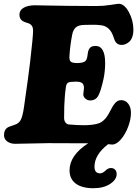

<svg xmlns="http://www.w3.org/2000/svg" viewBox="-20 -740 717 1003"><path d="M232.9 7.8Q211.4 7.8 145.5 9.5Q79.6 11.2 58.6 11.2Q34.7 11.2 17.8 -1Q1 -13.2 1 -33.2Q1 -60.1 16.6 -71.8Q22 -75.7 28.8 -78.4Q35.6 -81.1 44.4 -83.7Q53.2 -86.4 58.6 -88.9Q78.1 -95.2 87.9 -112.8Q98.6 -131.8 106 -185.5Q129.9 -351.6 137.2 -415.5Q152.8 -547.9 152.8 -581.1Q152.8 -608.4 130.4 -617.7Q127 -619.1 119.4 -621.3Q111.8 -623.5 106.2 -626Q100.6 -628.4 96.7 -631.3Q81.5 -642.1 81.5 -663.6Q81.5 -687 104 -699.7Q126.5 -712.4 163.6 -712.4Q178.7 -712.4 244.9 -710.9Q311 -709.5 338.4 -709.5Q371.1 -709.5 416.5 -709Q461.9 -708.5 482.4 -708.5Q521.5 -708.5 557.9 -714.4Q594.2 -720.2 600.6 -720.2Q629.4 -720.2 653.1 -677Q676.8 -633.8 676.8 -584.5Q676.8 -562.5 670.7 -546.1Q664.6 -529.8 654.8 -521.5Q645 -513.2 635.3 -509.3Q625.5 -505.4 615.7 -505.4Q597.2 -505.4 586.4 -517.6Q579.1 -525.9 572.3 -548.3Q555.2 -601.1 509.8 -607.9Q495.6 -609.9 483.2 -610.4Q470.7 -610.8 450 -610.4Q429.2 -609.9 423.3 -609.9Q391.1 -609.9 376.7 -597.4Q362.3 -585 357.4 -560.1Q346.7 -506.8 342.8 -448.2Q340.8 -425.3 350.1 -417.5Q358.9 -410.6 383.8 -410.6Q409.7 -411.1 421.9 -418Q434.1 -424.8 437 -449.7Q438.5 -461.4 439.7 -468Q440.9 -474.6 445.1 -483.2Q449.2 -491.7 457.5 -495.8Q465.8 -500 479 -500Q529.3 -500 529.3 -410.6Q529.3 -369.1 521 -328.6Q506.8 -263.7 493.2 -239.5Q479.5 -215.3 450.7 -215.3Q437 -215.3 426.5 -224.4Q416 -233.4 415 -245.6Q415 -251.5 417 -264.6Q418.9 -277.8 418.5 -284.2Q417.5 -299.8 408.2 -306.6Q398.9 -313.5 376.5 -313.5Q344.7 -313.5 335.7 -308.3Q326.7 -303.2 324.2 -285.2Q319.3 -250.5 318.4 -231.4Q314.9 -193.8 314.9 -124Q314.9 -108.9 322.3 -99.9Q329.6 -90.8 339.4 -89.8Q384.3 -85.9 417.5 -85.9Q467.8 -85.9 497.1 -96.2Q529.8 -108.4 554.2 -157.7Q568.4 -186.5 581.5 -201.7Q594.7 -216.8 612.8 -216.8Q635.3 -216.8 649.7 -198.5Q664.1 -180.2 664.1 -150.9Q664.1 -116.7 649.4 -77.6Q634.8 -38.6 611.6 -11.7Q588.4 15.1 565.9 15.1Q559.6 15.1 544.9 13.2Q473.6 67.9 473.6 130.9Q473.6 165.5 502.9 165.5Q516.1 165.5 530.5 151.6Q544.9 137.7 559.1 137.7Q572.8 137.7 581.1 146.2Q589.4 154.8 589.4 169.4Q589.4 198.2 555.4 220.7Q521.5 243.2 467.8 243.2Q407.7 243.2 375.5 218.8Q343.3 194.3 343.3 149.9Q343.3 71.3 440.9 8.3H359.4Q337.4 8.3 295.7 8.1Q253.9 7.8 232.9 7.8Z"/></svg>

Font: Cooper* ExtraBold
Style: Italic
Weight: 800
Italic angle: -7°
Designer: Owen Earl
Foundry: indestructible type*
Version: Version 0.001